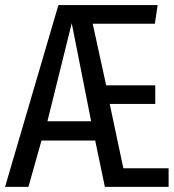

<svg xmlns="http://www.w3.org/2000/svg" viewBox="-32 -726 675 746"><path d="M337.9 -180H129.2L78.5 0H-12.3L194.9 -706.2H580.5L569.7 -633.8H328.2L380.5 -394.4H571.3V-322.1H394.4L447.2 -72.3H623.1V0H375.4ZM152.3 -254.9H322.1L246.7 -635.9Z"/></svg>

Font: FiraCode Nerd Font
Style: Regular
Weight: 400
Designer: Carrois Corporate, Edenspiekermann AG, Nikita Prokopov
Foundry: Carrois Corporate, Edenspiekermann AG, Nikita Prokopov
Version: Version 6.002;Nerd Fonts 2.1.0